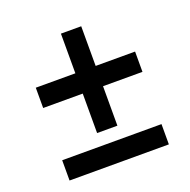

<svg xmlns="http://www.w3.org/2000/svg" viewBox="-107 -705 779 786"><g transform="rotate(-20 282.0 -311.5)"><path d="M65.9 -110.8V-22.5H498.5V-110.8ZM326.7 -426.8V-599.6H238.3V-426.8H65.9V-338.4H238.3V-166.5H326.7V-338.4H498.5V-426.8Z"/></g></svg>

Font: Estedad SemiBold
Style: Regular
Weight: 600
Designer: Amin Abedi
Version: Version 7.3